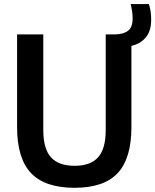

<svg xmlns="http://www.w3.org/2000/svg" viewBox="-20 -908 758 938"><path d="M344.5 9.5Q200 9.5 131.8 -62.2Q63.5 -134 63.5 -287V-740H191.5V-273Q191.5 -181 229 -139.5Q266.5 -98 344.5 -98Q422 -98 459.2 -139.5Q496.5 -181 496.5 -273V-740H540.5Q581.5 -740 604.8 -757.2Q628 -774.5 628 -817.5Q628 -835.5 625.5 -852.2Q623 -869 618.5 -888H707.5Q713.5 -869 716 -851Q718.5 -833 718.5 -811.5Q718.5 -756.5 692 -725Q665.5 -693.5 622 -684V-287Q622 -134 554.8 -62.2Q487.5 9.5 344.5 9.5Z"/></svg>

Font: Encode Sans SmCnd SmBold
Style: Regular
Weight: 600
Width: 4
Designer: Multiple Designers
Foundry: Impallari Type
Version: Version 3.002; ttfautohint (v1.8.3) -l 8 -r 50 -G 200 -x 14 